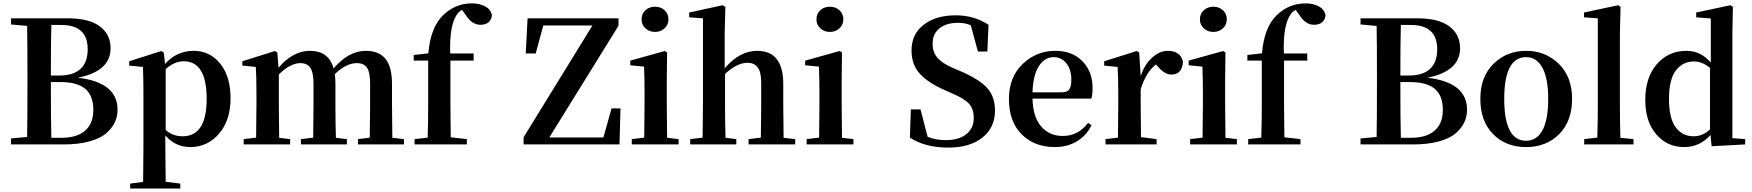

<svg xmlns="http://www.w3.org/2000/svg" viewBox="-20 -850 10314 1130"><path d="M282.2 -39.1H343.8Q432.6 -39.1 481 -81.1Q529.3 -123 529.3 -203.1Q529.3 -287.1 481.9 -327.1Q434.6 -367.2 334 -367.2H279.3Q279.3 -142.6 282.2 -39.1ZM340.8 -703.1H282.2Q279.3 -606.4 279.3 -405.3H326.2Q496.1 -405.3 496.1 -560.5Q496.1 -703.1 340.8 -703.1ZM44.9 -742.2H378.9Q505.9 -742.2 568.4 -694.3Q630.9 -646.5 630.9 -566.4Q630.9 -430.7 438.5 -392.6Q671.9 -365.2 671.9 -204.1Q671.9 -165 655.8 -130.4Q639.6 -95.7 605 -65.4Q570.3 -35.2 505.9 -17.6Q441.4 0 353.5 0H44.9V-35.2L139.6 -43.9Q141.6 -145.5 141.6 -355.5V-398.4Q141.6 -598.6 139.6 -697.3L44.9 -706.1Z M955.1 -443.4V-85Q996.1 -47.9 1054.7 -47.9Q1196.3 -47.9 1196.3 -267.6Q1196.3 -489.3 1061.5 -489.3Q1005.9 -489.3 955.1 -443.4ZM944.3 -540 951.2 -473.6Q1019.5 -550.8 1121.1 -550.8Q1214.8 -550.8 1275.9 -475.6Q1336.9 -400.4 1336.9 -271.5Q1336.9 -141.6 1269 -63Q1201.2 15.6 1099.6 15.6Q1012.7 15.6 953.1 -52.7V15.6Q953.1 75.2 955.1 219.7L1041 230.5V259.8H746.1V230.5L822.3 220.7Q824.2 76.2 824.2 15.6V-305.7Q824.2 -384.8 821.3 -456.1L740.2 -463.9V-489.3L929.7 -549.8Z M2289.1 -39.1 2357.4 -31.2V0H2086.9V-31.2L2156.2 -40Q2158.2 -153.3 2158.2 -235.4V-357.4Q2158.2 -424.8 2139.6 -451.7Q2121.1 -478.5 2080.1 -478.5Q2016.6 -478.5 1950.2 -413.1Q1954.1 -390.6 1954.1 -357.4V-235.4Q1954.1 -124 1957 -39.1L2021.5 -31.2V0H1751V-31.2L1823.2 -40Q1825.2 -153.3 1825.2 -235.4V-356.4Q1825.2 -422.9 1806.6 -450.7Q1788.1 -478.5 1747.1 -478.5Q1689.5 -478.5 1621.1 -412.1V-235.4Q1621.1 -152.3 1623 -39.1L1687.5 -31.2V0H1414.1V-31.2L1487.3 -40Q1489.3 -153.3 1489.3 -235.4V-306.6Q1489.3 -409.2 1485.4 -456.1L1406.2 -463.9V-489.3L1597.7 -549.8L1612.3 -541L1619.1 -451.2Q1704.1 -550.8 1803.7 -550.8Q1915 -550.8 1943.4 -447.3Q2031.2 -550.8 2132.8 -550.8Q2210.9 -550.8 2249 -503.4Q2287.1 -456.1 2287.1 -355.5V-235.4Q2287.1 -152.3 2289.1 -39.1Z M2415 -526.4 2501 -536.1Q2513.7 -688.5 2587.9 -760.7Q2660.2 -830.1 2756.8 -830.1Q2801.8 -830.1 2834 -813.5Q2866.2 -796.9 2875 -762.7Q2874 -736.3 2856.4 -720.2Q2838.9 -704.1 2807.6 -704.1Q2756.8 -704.1 2719.7 -763.7L2699.2 -792Q2678.7 -781.2 2668 -762.7Q2624 -698.2 2629.9 -535.2H2767.6V-493.2H2630.9V-235.4Q2630.9 -170.9 2632.8 -42L2727.5 -31.2V0H2419.9V-31.2L2497.1 -40Q2500 -136.7 2500 -235.4V-493.2H2415Z M3579.1 -211.9H3631.8L3626 0H3061.5V-42L3466.8 -700.2H3177.7L3132.8 -535.2H3074.2L3085 -742.2H3620.1V-698.2L3212.9 -41H3531.2Z M3755.9 -736.3Q3755.9 -769.5 3778.8 -790Q3801.8 -810.5 3835 -810.5Q3868.2 -810.5 3891.1 -790Q3914.1 -769.5 3914.1 -736.3Q3914.1 -704.1 3891.1 -683.1Q3868.2 -662.1 3835 -662.1Q3801.8 -662.1 3778.8 -683.1Q3755.9 -704.1 3755.9 -736.3ZM3906.2 -39.1 3973.6 -31.2V0H3698.2V-31.2L3771.5 -40Q3773.4 -153.3 3773.4 -235.4V-305.7Q3773.4 -382.8 3770.5 -458L3689.5 -465.8V-493.2L3892.6 -549.8L3906.2 -541L3904.3 -384.8V-235.4Q3904.3 -152.3 3906.2 -39.1Z M4591.8 -39.1 4660.2 -31.2V0H4385.7V-31.2L4458 -40Q4460 -151.4 4460 -235.4V-363.3Q4460 -425.8 4439.5 -453.1Q4418.9 -480.5 4378.9 -480.5Q4318.4 -480.5 4247.1 -415V-235.4Q4247.1 -124 4250 -39.1L4313.5 -31.2V0H4042V-31.2L4115.2 -40Q4117.2 -153.3 4117.2 -235.4V-742.2L4036.1 -748V-776.4L4233.4 -819.3L4249 -809.6L4245.1 -651.4V-448.2Q4333 -550.8 4436.5 -550.8Q4589.8 -550.8 4589.8 -355.5V-235.4Q4589.8 -152.3 4591.8 -39.1Z M4785.2 -736.3Q4785.2 -769.5 4808.1 -790Q4831.1 -810.5 4864.3 -810.5Q4897.5 -810.5 4920.4 -790Q4943.4 -769.5 4943.4 -736.3Q4943.4 -704.1 4920.4 -683.1Q4897.5 -662.1 4864.3 -662.1Q4831.1 -662.1 4808.1 -683.1Q4785.2 -704.1 4785.2 -736.3ZM4935.5 -39.1 5002.9 -31.2V0H4727.5V-31.2L4800.8 -40Q4802.7 -153.3 4802.7 -235.4V-305.7Q4802.7 -382.8 4799.8 -458L4718.8 -465.8V-493.2L4921.9 -549.8L4935.5 -541L4933.6 -384.8V-235.4Q4933.6 -152.3 4935.5 -39.1Z M5584 -452.1 5633.8 -430.7Q5746.1 -381.8 5791 -331.1Q5835.9 -280.3 5835.9 -199.2Q5835.9 -99.6 5762.2 -40.5Q5688.5 18.6 5560.5 18.6Q5424.8 18.6 5335 -40L5340.8 -206.1H5397.5L5439.5 -44.9Q5485.4 -25.4 5546.9 -25.4Q5623 -25.4 5667 -60.1Q5710.9 -94.7 5710.9 -156.2Q5710.9 -208 5683.6 -238.8Q5656.2 -269.5 5588.9 -297.9L5543 -318.4Q5442.4 -362.3 5393.6 -416Q5344.7 -469.7 5344.7 -552.7Q5344.7 -649.4 5416.5 -704.6Q5488.3 -759.8 5604.5 -759.8Q5713.9 -759.8 5797.9 -704.1L5791 -546.9H5735.4L5693.4 -701.2Q5661.1 -715.8 5618.2 -715.8Q5550.8 -715.8 5509.8 -683.6Q5468.8 -651.4 5468.8 -592.8Q5468.8 -542 5497.1 -509.8Q5525.4 -477.5 5584 -452.1Z M6056.6 -306.6H6227.5Q6260.7 -306.6 6272.9 -323.7Q6285.2 -340.8 6285.2 -380.9Q6285.2 -441.4 6255.9 -477.5Q6226.6 -513.7 6180.7 -513.7Q6129.9 -513.7 6095.2 -462.4Q6060.5 -411.1 6056.6 -306.6ZM6403.3 -269.5H6056.6Q6059.6 -160.2 6108.4 -105Q6157.2 -49.8 6234.4 -49.8Q6326.2 -49.8 6383.8 -127L6404.3 -113.3Q6374 -51.8 6317.9 -18.1Q6261.7 15.6 6188.5 15.6Q6067.4 15.6 5992.7 -59.6Q5918 -134.8 5918 -267.6Q5918 -396.5 5999 -473.6Q6080.1 -550.8 6190.4 -550.8Q6291 -550.8 6350.6 -489.7Q6410.2 -428.7 6410.2 -332Q6410.2 -293 6403.3 -269.5Z M6684.6 -541 6693.4 -402.3Q6716.8 -471.7 6761.2 -511.2Q6805.7 -550.8 6852.5 -550.8Q6926.8 -550.8 6942.4 -487.3Q6937.5 -411.1 6873 -411.1Q6835 -411.1 6793.9 -459L6783.2 -470.7Q6723.6 -423.8 6693.4 -324.2V-235.4Q6693.4 -156.2 6695.3 -43L6787.1 -31.2V0H6486.3V-31.2L6559.6 -40Q6561.5 -153.3 6561.5 -235.4V-306.6Q6561.5 -392.6 6557.6 -456.1L6478.5 -463.9V-489.3L6669.9 -549.8Z M7042 -736.3Q7042 -769.5 7064.9 -790Q7087.9 -810.5 7121.1 -810.5Q7154.3 -810.5 7177.2 -790Q7200.2 -769.5 7200.2 -736.3Q7200.2 -704.1 7177.2 -683.1Q7154.3 -662.1 7121.1 -662.1Q7087.9 -662.1 7064.9 -683.1Q7042 -704.1 7042 -736.3ZM7192.4 -39.1 7259.8 -31.2V0H6984.4V-31.2L7057.6 -40Q7059.6 -153.3 7059.6 -235.4V-305.7Q7059.6 -382.8 7056.6 -458L6975.6 -465.8V-493.2L7178.7 -549.8L7192.4 -541L7190.4 -384.8V-235.4Q7190.4 -152.3 7192.4 -39.1Z M7321.3 -526.4 7407.2 -536.1Q7419.9 -688.5 7494.1 -760.7Q7566.4 -830.1 7663.1 -830.1Q7708 -830.1 7740.2 -813.5Q7772.5 -796.9 7781.2 -762.7Q7780.3 -736.3 7762.7 -720.2Q7745.1 -704.1 7713.9 -704.1Q7663.1 -704.1 7626 -763.7L7605.5 -792Q7585 -781.2 7574.2 -762.7Q7530.3 -698.2 7536.1 -535.2H7673.8V-493.2H7537.1V-235.4Q7537.1 -170.9 7539.1 -42L7633.8 -31.2V0H7326.2V-31.2L7403.3 -40Q7406.2 -136.7 7406.2 -235.4V-493.2H7321.3Z M8224.6 -39.1H8286.1Q8375 -39.1 8423.3 -81.1Q8471.7 -123 8471.7 -203.1Q8471.7 -287.1 8424.3 -327.1Q8377 -367.2 8276.4 -367.2H8221.7Q8221.7 -142.6 8224.6 -39.1ZM8283.2 -703.1H8224.6Q8221.7 -606.4 8221.7 -405.3H8268.6Q8438.5 -405.3 8438.5 -560.5Q8438.5 -703.1 8283.2 -703.1ZM7987.3 -742.2H8321.3Q8448.2 -742.2 8510.7 -694.3Q8573.2 -646.5 8573.2 -566.4Q8573.2 -430.7 8380.9 -392.6Q8614.3 -365.2 8614.3 -204.1Q8614.3 -165 8598.1 -130.4Q8582 -95.7 8547.4 -65.4Q8512.7 -35.2 8448.2 -17.6Q8383.8 0 8295.9 0H7987.3V-35.2L8082 -43.9Q8084 -145.5 8084 -355.5V-398.4Q8084 -598.6 8082 -697.3L7987.3 -706.1Z M8961.9 15.6Q8842.8 15.6 8767.6 -60.5Q8692.4 -136.7 8692.4 -268.6Q8692.4 -398.4 8770 -474.6Q8847.7 -550.8 8961.9 -550.8Q9075.2 -550.8 9153.8 -474.6Q9232.4 -398.4 9232.4 -268.6Q9232.4 -136.7 9156.2 -60.5Q9080.1 15.6 8961.9 15.6ZM8961.9 -21.5Q9024.4 -21.5 9058.1 -83.5Q9091.8 -145.5 9091.8 -267.6Q9091.8 -389.6 9057.6 -451.7Q9023.4 -513.7 8961.9 -513.7Q8833 -513.7 8833 -267.6Q8833 -21.5 8961.9 -21.5Z M9516.6 -39.1 9593.8 -31.2V0H9303.7V-31.2L9380.9 -40Q9383.8 -134.8 9383.8 -235.4V-742.2L9302.7 -748V-776.4L9503.9 -819.3L9517.6 -809.6L9513.7 -651.4V-235.4Q9513.7 -135.7 9516.6 -39.1Z M10043.9 -87.9V-450.2Q9999 -488.3 9949.2 -488.3Q9883.8 -488.3 9843.3 -435.5Q9802.7 -382.8 9802.7 -267.6Q9802.7 -154.3 9841.8 -101.1Q9880.9 -47.9 9947.3 -47.9Q10001 -47.9 10043.9 -87.9ZM10175.8 -37.1 10251 -31.2V0L10053.7 10.7L10046.9 -55.7Q9984.4 15.6 9891.6 15.6Q9792 15.6 9727.5 -59.6Q9663.1 -134.8 9663.1 -261.7Q9663.1 -394.5 9731.4 -472.7Q9799.8 -550.8 9905.3 -550.8Q9990.2 -550.8 10048.8 -481.4V-741.2L9962.9 -748V-776.4L10165 -819.3L10178.7 -809.6L10175.8 -652.3Z"/></svg>

Font: Bpmf Zihi Serif Bold
Style: Bold
Weight: 700
Foundry: But Ko
Version: Version 1.320